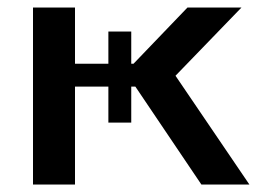

<svg xmlns="http://www.w3.org/2000/svg" viewBox="-20 -492 704 512"><path d="M68 0V-472H180V-322H269V-408H330V-322H336L480 -472H624L448 -290Q536 -160 645 0H517L341 -261H330V-165H269V-261H180V0Z"/></svg>

Font: Coval
Style: Bold
Weight: 700
Foundry: Context Ltd
Version: Version 001.000